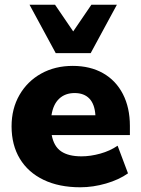

<svg xmlns="http://www.w3.org/2000/svg" viewBox="-20 -782 595 813"><path d="M320 11Q230 11 164.5 -20.5Q99 -52 64 -110Q29 -168 29 -247Q29 -322 62.5 -380Q96 -438 154.5 -470.5Q213 -503 288 -503Q362 -503 416.5 -472Q471 -441 500.5 -383.5Q530 -326 530 -249V-210H199Q208 -162 239 -141Q270 -120 325 -120Q363 -120 404.5 -131.5Q446 -143 478 -165L522 -48Q484 -21 429 -5Q374 11 320 11ZM296 -388Q256 -388 230.5 -364Q205 -340 198 -294H384Q381 -341 358.5 -364.5Q336 -388 296 -388ZM216 -557 105 -762H213L290 -649L367 -762H475L364 -557Z"/></svg>

Font: Nunito Sans Black
Style: Regular
Weight: 900
Designer: Vernon Adams
Foundry: Vernon Adams
Version: Version 3.006; ttfautohint (v1.8.3)